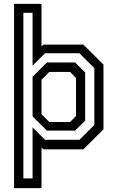

<svg xmlns="http://www.w3.org/2000/svg" viewBox="-20 -770 606 990"><path d="M52.5 200V-750H194V-530.5L204 -540H410L513.5 -437V-103L410 0H204L194 -9.5V200ZM234 -141H341.5L372 -172V-368L341.5 -399H234L194 -358.5V-181.5ZM100.5 150H148V-113L212 -49H389.5L466.5 -126V-418.5L389.5 -495.5H212L148 -431.5V-704H100.5ZM222 -96.5 148 -169.5V-374.5L222 -448H367L419 -396.5V-147.5L367 -96.5Z"/></svg>

Font: Tourney Medium
Style: Regular
Weight: 500
Designer: Tyler Finck
Foundry: Etcetera Type Co
Version: Version 1.015